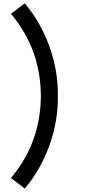

<svg xmlns="http://www.w3.org/2000/svg" viewBox="-20 -902 503 1117"><path d="M43.8 -821.9 124 -882.3C245.8 -740.6 319.8 -537.5 316.7 -343.8C319.8 -150 245.8 53.1 124 194.8L43.8 133.3C166.7 -12.5 216.7 -175 217.7 -343.8C216.7 -513.5 167.7 -672.9 43.8 -821.9Z"/></svg>

Font: Manrope Semibold
Style: Regular
Weight: 600
Width: 4
Designer: Michael Sharanda
Foundry: Michael Sharanda
Version: Version 2.000;PS 002.000;hotconv 1.0.88;makeotf.lib2.5.64775